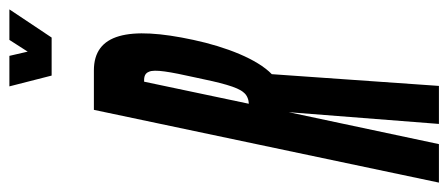

<svg xmlns="http://www.w3.org/2000/svg" viewBox="-326 -662 955 409"><g transform="rotate(-90 151.5 -457.5)"><path d="M276 -825 336 -915H271L246 -876L237 -915H172L195 -825ZM173 0 198 -356C230 -387 256 -453 271 -523C301 -662 284 -735 206 -735H122L-33 0H49L117 -320L92 0ZM182 -628C187 -628 199 -629 203 -618C209 -606 203 -573 191 -519C180 -466 171 -429 159 -416C153 -408 142 -405 135 -405Z"/></g></svg>

Font: League Gothic Condensed Italic
Style: Regular
Weight: 400
Width: 3
Designer: Tyler Finck
Foundry: The League of Moveable Type
Version: Version 1.001;PS 001.001;hotconv 1.0.56;makeotf.lib2.0.21325